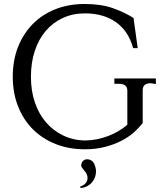

<svg xmlns="http://www.w3.org/2000/svg" viewBox="-20 -737 838 962"><path d="M381 198Q399 192 407.5 182.5Q416 173 418 162Q420 151 416.5 141Q413 131 408 125Q400 115 391.5 104Q383 93 390 78Q394 69 402 64.5Q410 60 420 61Q430 62 439 68Q448 74 453 86Q463 109 460.5 130.5Q458 152 447.5 168Q437 184 420 194Q403 204 384 205ZM735 -320Q695 -320 695 -285V-121Q677 -97 650.5 -73.5Q624 -50 588 -31.5Q552 -13 506.5 -1Q461 11 405 11Q325 11 258.5 -15.5Q192 -42 144.5 -89.5Q97 -137 70.5 -204Q44 -271 44 -353Q44 -435 70.5 -502Q97 -569 144.5 -617Q192 -665 258 -691Q324 -717 404 -717Q486 -717 544.5 -696.5Q603 -676 649 -647L670 -496H647Q624 -581 561.5 -625.5Q499 -670 405 -670Q345 -670 295 -647Q245 -624 209.5 -582.5Q174 -541 154.5 -482.5Q135 -424 135 -352Q135 -281 155 -223Q175 -165 211 -123.5Q247 -82 297 -58Q347 -34 406 -33Q466 -34 522 -55.5Q578 -77 618 -112V-282Q618 -317 577 -317H553V-344H761V-316Z"/></svg>

Font: Constantine
Style: Regular
Weight: 400
Designer: Dukom Design
Version: Version 1.001;PS 001.001;hotconv 1.0.56;makeotf.lib2.0.21325